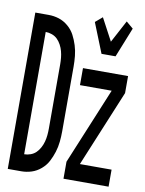

<svg xmlns="http://www.w3.org/2000/svg" viewBox="-86 -829 672 889"><g transform="rotate(10 250.0 -384.0)"><path d="M13 0V-735H76Q101 -735 124.5 -727.5Q148 -720 168 -703Q188 -686 199.5 -664Q211 -642 218.5 -618Q226 -594 228.5 -569Q231 -544 231 -519V-216Q231 -191 228.5 -166Q226 -141 218.5 -117Q211 -93 199.5 -71Q188 -49 168 -32Q148 -15 124.5 -7.5Q101 0 76 0ZM76 -80Q91 -80 106 -85.5Q121 -91 131.5 -101.5Q142 -112 149.5 -126Q157 -140 161 -155Q165 -170 166.5 -185.5Q168 -201 168 -216V-519Q168 -534 166.5 -549.5Q165 -565 161 -580Q157 -595 149.5 -609Q142 -623 131.5 -633.5Q121 -644 106 -649.5Q91 -655 76 -655ZM348 -600 292 -740 325 -768 381 -663 437 -768 470 -740 414 -600ZM275 0V-80L424 -440H275V-520H487V-440L338 -80H487V0Z"/></g></svg>

Font: Iosevka Medium
Style: Regular
Weight: 500
Monospace: yes
Designer: Belleve Invis
Foundry: Belleve Invis
Version: Version 32.5.0; ttfautohint (v1.8.4)